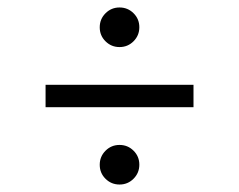

<svg xmlns="http://www.w3.org/2000/svg" viewBox="-20 -615 640 514"><path d="M300 -121Q278 -121 262.5 -136.4Q247 -151.7 247 -173.9Q247 -196 262.5 -211.5Q278 -227 300 -227Q322 -227 337.5 -211.6Q353 -196.3 353 -174.1Q353 -152 337.5 -136.5Q322 -121 300 -121ZM300 -489Q278 -489 262.5 -504.4Q247 -519.7 247 -541.9Q247 -564 262.5 -579.5Q278 -595 300 -595Q322 -595 337.5 -579.6Q353 -564.3 353 -542.1Q353 -520 337.5 -504.5Q322 -489 300 -489ZM102 -328V-388H498V-328Z"/></svg>

Font: Red Hat Mono
Style: Regular
Weight: 300
Monospace: yes
Designer: Pentagram, MCKL
Foundry: Pentagram, MCKL
Version: Version 1.023